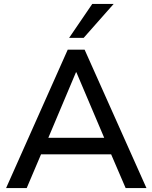

<svg xmlns="http://www.w3.org/2000/svg" viewBox="-20 -958 776 978"><path d="M11 0 325 -705H411L726 0H620L534 -200L581 -172H155L201 -200L116 0ZM367 -590 216 -232 191 -256H544L521 -232L369 -590ZM332 -765 450 -938H559L406 -765Z"/></svg>

Font: Nunito Sans 12pt ExtraLight 12pt SemiBold
Style: Regular
Weight: 600
Version: Version 3.101;gftools[0.9.27]